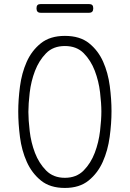

<svg xmlns="http://www.w3.org/2000/svg" viewBox="-20 -917 640 947"><path d="M300 -40Q357 -40 392.5 -76Q428 -112 447.5 -163.5Q467 -215 473.5 -271Q480 -327 480 -367Q480 -406 473.5 -461.5Q467 -517 447.5 -568Q428 -619 393 -654.5Q358 -690 300 -690Q242 -690 207 -654Q172 -618 152.5 -567Q133 -516 126.5 -460Q120 -404 120 -365Q120 -326 126.5 -270Q133 -214 152.5 -163Q172 -112 207.5 -76Q243 -40 300 -40ZM300 10Q227 10 182 -26.5Q137 -63 112 -119Q87 -175 78.5 -241Q70 -307 70 -367Q70 -425 78.5 -490.5Q87 -556 111.5 -611.5Q136 -667 181.5 -703.5Q227 -740 300 -740Q374 -740 419 -704Q464 -668 488.5 -613Q513 -558 521.5 -492.5Q530 -427 530 -369Q530 -309 521 -242Q512 -175 487 -119Q462 -63 417 -26.5Q372 10 300 10ZM181 -854Q170 -854 165 -859.5Q160 -865 160 -876Q160 -887 165 -892Q170 -897 181 -897H419Q430 -897 435 -892Q440 -887 440 -876Q440 -865 435 -859.5Q430 -854 419 -854Z"/></svg>

Font: Maple Mono Thin
Style: Regular
Weight: 250
Monospace: yes
Designer: subframe7536
Version: Version 7.000